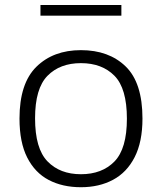

<svg xmlns="http://www.w3.org/2000/svg" viewBox="-20 -754 660 783"><path d="M310 9.5Q235 9.5 178.8 -20Q122.5 -49.5 91 -111.5Q59.5 -173.5 59.5 -270.5Q59.5 -414 128.5 -481.8Q197.5 -549.5 310 -549.5Q424 -549.5 492.5 -483Q561 -416.5 561 -270.5Q561 -175.5 529.2 -113.2Q497.5 -51 441 -20.8Q384.5 9.5 310 9.5ZM310 -43.5Q396 -43.5 446.8 -95.5Q497.5 -147.5 497.5 -270Q497.5 -393.5 446.8 -445Q396 -496.5 310 -496.5Q224.5 -496.5 173.8 -445Q123 -393.5 123 -271.5Q123 -148 173.8 -95.8Q224.5 -43.5 310 -43.5ZM145 -690V-733.5H475V-690Z"/></svg>

Font: Encode Sans Exp Lt
Style: Regular
Weight: 300
Width: 7
Designer: Multiple Designers
Foundry: Impallari Type
Version: Version 3.002; ttfautohint (v1.8.3) -l 8 -r 50 -G 200 -x 14 